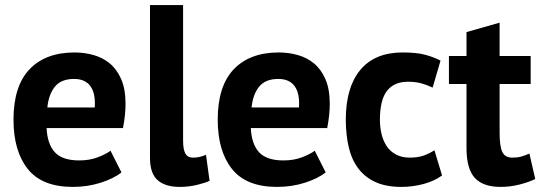

<svg xmlns="http://www.w3.org/2000/svg" viewBox="-20 -720 2127 754"><path d="M457 -43Q427 -19 375.5 -2.5Q324 14 266 14Q145 14 89 -56.5Q33 -127 33 -250Q33 -382 96 -448Q159 -514 273 -514Q311 -514 347 -504Q383 -494 411 -471Q439 -448 456 -409Q473 -370 473 -312Q473 -291 470.5 -267Q468 -243 463 -217H163Q166 -154 195.5 -122Q225 -90 291 -90Q332 -90 364.5 -102.5Q397 -115 414 -128ZM271 -410Q220 -410 195.5 -379.5Q171 -349 166 -298H352Q356 -352 335.5 -381Q315 -410 271 -410Z M699 -168Q699 -133 708 -117Q717 -101 737 -101Q749 -101 760.5 -103Q772 -105 789 -112L803 -10Q787 -2 754 6Q721 14 686 14Q629 14 599 -12.5Q569 -39 569 -100V-700H699Z M1259 -43Q1229 -19 1177.5 -2.5Q1126 14 1068 14Q947 14 891 -56.5Q835 -127 835 -250Q835 -382 898 -448Q961 -514 1075 -514Q1113 -514 1149 -504Q1185 -494 1213 -471Q1241 -448 1258 -409Q1275 -370 1275 -312Q1275 -291 1272.5 -267Q1270 -243 1265 -217H965Q968 -154 997.5 -122Q1027 -90 1093 -90Q1134 -90 1166.5 -102.5Q1199 -115 1216 -128ZM1073 -410Q1022 -410 997.5 -379.5Q973 -349 968 -298H1154Q1158 -352 1137.5 -381Q1117 -410 1073 -410Z M1716 -31Q1686 -9 1643.5 2.5Q1601 14 1556 14Q1496 14 1454.5 -5Q1413 -24 1387 -58.5Q1361 -93 1349.5 -142Q1338 -191 1338 -250Q1338 -377 1395 -445.5Q1452 -514 1561 -514Q1616 -514 1649.5 -505Q1683 -496 1710 -482L1679 -376Q1656 -387 1633.5 -393Q1611 -399 1582 -399Q1528 -399 1500 -363.5Q1472 -328 1472 -250Q1472 -218 1479 -191Q1486 -164 1500 -144Q1514 -124 1536.5 -112.5Q1559 -101 1589 -101Q1622 -101 1645 -109.5Q1668 -118 1686 -130Z M1743 -500H1812V-594L1942 -631V-500H2064V-390H1942V-198Q1942 -146 1952.5 -123.5Q1963 -101 1992 -101Q2012 -101 2026.5 -105Q2041 -109 2059 -117L2082 -17Q2055 -4 2019 5Q1983 14 1946 14Q1877 14 1844.5 -21.5Q1812 -57 1812 -138V-390H1743Z"/></svg>

Font: PT Sans
Style: Bold
Weight: 700
Version: Version 2.003W OFL; ttfautohint (v1.6)